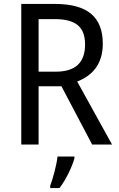

<svg xmlns="http://www.w3.org/2000/svg" viewBox="-20 -734 603 975"><path d="M259 -714H88V0H176V-296H292L448 0H549L372 -320C446 -349 502 -405 502 -512C502 -647 425 -714 259 -714ZM256 -637C362 -637 412 -600 412 -508C412 -417 364 -370 263 -370H176V-637ZM358 70V61H272C268 103 248 175 235 209V221H282C315 179 347 111 358 70Z"/></svg>

Font: Noto Sans Devanagari SemiCondensed
Style: Regular
Weight: 400
Width: 4
Designer: Jelle Bosma - Monotype Design Team
Foundry: Monotype Imaging Inc.
Version: Version 2.004